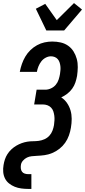

<svg xmlns="http://www.w3.org/2000/svg" viewBox="-30 -1013 553 1248"><path d="M154 215Q131 215 108.5 212Q86 209 66 201Q46 193 29 179.5Q12 166 2.5 147Q-7 128 -9 105.5Q-11 83 -7 60Q-4 41 2 23Q8 5 18.5 -11.5Q29 -28 44 -42Q59 -56 76 -66Q93 -76 111 -82.5Q129 -89 147.5 -92Q166 -95 184.5 -95Q203 -95 222 -97.5Q241 -100 259 -108Q277 -116 290.5 -130.5Q304 -145 311 -163.5Q318 -182 321 -200Q323 -215 324 -230.5Q325 -246 323 -261Q321 -276 316.5 -289.5Q312 -303 302 -313.5Q292 -324 278 -329Q264 -334 249 -334H192L208 -430H265Q283 -430 301.5 -438.5Q320 -447 332.5 -462Q345 -477 351 -495.5Q357 -514 360 -532Q362 -545 363 -558Q364 -571 362.5 -583.5Q361 -596 357 -608Q353 -620 345 -629Q337 -638 325.5 -642.5Q314 -647 301 -647Q284 -647 267 -638Q250 -629 238.5 -614Q227 -599 220 -581.5Q213 -564 210 -547V-546H99V-548Q104 -573 112.5 -597.5Q121 -622 134.5 -645Q148 -668 167.5 -687Q187 -706 210.5 -719Q234 -732 259.5 -737.5Q285 -743 309 -743Q338 -743 364.5 -737Q391 -731 412.5 -716Q434 -701 448 -678.5Q462 -656 469 -630Q476 -604 475.5 -576Q475 -548 471 -520Q467 -498 460 -477Q453 -456 439.5 -437Q426 -418 407 -403.5Q388 -389 368 -380Q390 -366 405.5 -343.5Q421 -321 428.5 -295Q436 -269 436 -240.5Q436 -212 431 -183Q427 -158 418 -132.5Q409 -107 393.5 -85Q378 -63 356.5 -46Q335 -29 310 -18.5Q285 -8 259.5 -4.5Q234 -1 208 0Q192 1 176 2.5Q160 4 145.5 11Q131 18 119.5 31Q108 44 106 59Q104 71 105.5 83Q107 95 113.5 103.5Q120 112 131 115.5Q142 119 154 119H174V215ZM271 -815 203 -956 264 -988 339 -882 451 -993 503 -951 387 -815Z"/></svg>

Font: Iosevka Term Curly
Style: Bold Italic
Weight: 700
Italic angle: -9°
Designer: Belleve Invis
Foundry: Belleve Invis
Version: Version 32.3.0